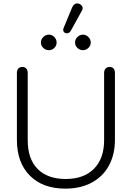

<svg xmlns="http://www.w3.org/2000/svg" viewBox="-20 -1106 781 1136"><path d="M80 -279V-674Q80 -691 88.5 -700.5Q97 -710 112 -710Q127 -710 135.5 -700.5Q144 -691 144 -674V-276Q144 -166 202.5 -106.5Q261 -47 369 -47Q476 -47 536 -107.5Q596 -168 596 -276V-674Q596 -691 605 -700.5Q614 -710 629 -710Q644 -710 652 -700.5Q660 -691 660 -674V-279Q660 -192 624.5 -126.5Q589 -61 522.5 -25.5Q456 10 366 10Q233 10 156.5 -67Q80 -144 80 -279ZM354 -929Q354 -936 357 -942L406 -1060Q417 -1086 436 -1086Q444 -1086 452 -1082Q469 -1073 469 -1058Q469 -1049 463 -1040L399 -924Q390 -909 376 -909Q369 -909 366 -911Q354 -916 354 -929ZM222 -854Q222 -873 236 -887Q250 -901 269 -901Q288 -901 301.5 -887Q315 -873 315 -854Q315 -836 301.5 -822.5Q288 -809 269 -809Q250 -809 236 -822.5Q222 -836 222 -854ZM424 -854Q424 -873 438 -887Q452 -901 471 -901Q489 -901 503 -887Q517 -873 517 -854Q517 -836 503 -822.5Q489 -809 471 -809Q452 -809 438 -822.5Q424 -836 424 -854Z"/></svg>

Font: Kodchasan Light
Style: Regular
Weight: 300
Version: Version 1.000; ttfautohint (v1.6)